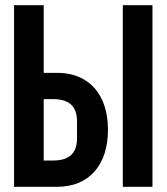

<svg xmlns="http://www.w3.org/2000/svg" viewBox="-20 -718 640 738"><path d="M34 0H200C321 0 395 -82 395 -219C395 -356 321 -438 200 -438H148V-698H34ZM148 -101V-337H184C244 -337 276 -311 276 -252V-186C276 -127 244 -101 184 -101ZM566 0V-698H452V0Z"/></svg>

Font: IBM Mono SemiBold
Style: Regular
Weight: 600
Monospace: yes
Designer: Mike Abbink, Paul van der Laan, Pieter van Rosmalen
Foundry: Bold Monday
Version: Version 2.3